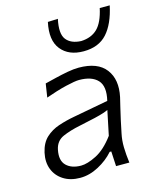

<svg xmlns="http://www.w3.org/2000/svg" viewBox="-115 -839 754 928"><g transform="rotate(-15 262.0 -375.0)"><path d="M171 10Q122 10 87.8 -11.8Q53.5 -33.5 39.2 -70.2Q25 -107 35 -152.5Q45.5 -199 73 -224.5Q100.5 -250 138.5 -262.8Q176.5 -275.5 218 -283L392.5 -315.5Q409 -385 379.5 -416.8Q350 -448.5 286.5 -448.5Q266.5 -448.5 220 -437.5Q173.5 -426.5 116.5 -406L127 -474Q151 -480 182 -487.5Q213 -495 244.2 -500.8Q275.5 -506.5 300 -506.5Q395 -506.5 435 -454Q475 -401.5 457 -317Q452 -295 445.5 -269Q439 -243 432 -210.5L418.5 -146Q411.5 -114 412.2 -78Q413 -42 418.5 0H352L348 -74.5H340Q309 -39 263.2 -14.5Q217.5 10 171 10ZM190 -46Q221.5 -46 267 -69Q312.5 -92 356 -150.5L381.5 -273Q372 -268.5 357 -263.5Q342 -258.5 313 -251.5Q284 -244.5 233 -234Q183.5 -224 146.5 -207.8Q109.5 -191.5 101 -149Q90.5 -97 116.5 -71.5Q142.5 -46 190 -46ZM345 -576.5Q270.5 -576.5 232.8 -623.5Q195 -670.5 214 -758.5L264.5 -760.5Q249 -689 272.2 -659.2Q295.5 -629.5 346 -627.5Q397 -629.5 427.8 -659.5Q458.5 -689.5 473.5 -758.5H523.5Q504.5 -669.5 462.5 -623Q420.5 -576.5 345 -576.5Z"/></g></svg>

Font: Commissioner Flair Light
Style: Italic
Weight: 300
Italic angle: -12°
Designer: Kostas Bartsokas
Foundry: Kostas Bartsokas
Version: Version 1.000; ttfautohint (v1.8.3)